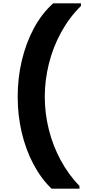

<svg xmlns="http://www.w3.org/2000/svg" viewBox="-20 -933 517 1162"><path d="M292 209Q228 147 182 60Q136 -27 111.5 -131Q87 -235 87 -348Q87 -461 112 -566.5Q137 -672 184.5 -761Q232 -850 302 -913H470V-897Q399 -827 350 -737.5Q301 -648 276 -548Q251 -448 251 -348Q251 -247 275.5 -149Q300 -51 347 36Q394 123 461 193V209Z"/></svg>

Font: Poppins
Style: Bold
Weight: 700
Designer: Ninad Kale (Devanagari), Jonny Pinhorn (Latin)
Version: Version 5.002